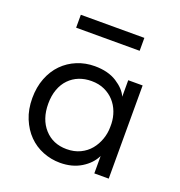

<svg xmlns="http://www.w3.org/2000/svg" viewBox="-120 -742 798 852"><g transform="rotate(20 279.0 -316.5)"><path d="M255 8Q213 8 174 -7.5Q135 -23 106 -52.5Q77 -82 59.5 -124.5Q42 -167 42 -220Q42 -272 58.5 -314.5Q75 -357 104 -386.5Q133 -416 172 -432Q211 -448 255 -448Q318 -448 359.5 -421.5Q401 -395 415 -362V-440H483V0H415V-82Q396 -43 354 -17.5Q312 8 255 8ZM262 -59Q298 -59 326 -72.5Q354 -86 372.5 -108.5Q391 -131 401 -159.5Q411 -188 411 -217V-233Q410 -262 400 -288.5Q390 -315 371.5 -335.5Q353 -356 326 -368.5Q299 -381 264 -381Q232 -381 205.5 -370.5Q179 -360 159 -339.5Q139 -319 128 -289Q117 -259 117 -221Q117 -148 157 -103.5Q197 -59 262 -59ZM418 -580H118V-641H418Z"/></g></svg>

Font: Tilda Sans
Style: Regular
Weight: 400
Designer: ParaType Ltd
Foundry: ParaType Ltd
Version: Version 1.009